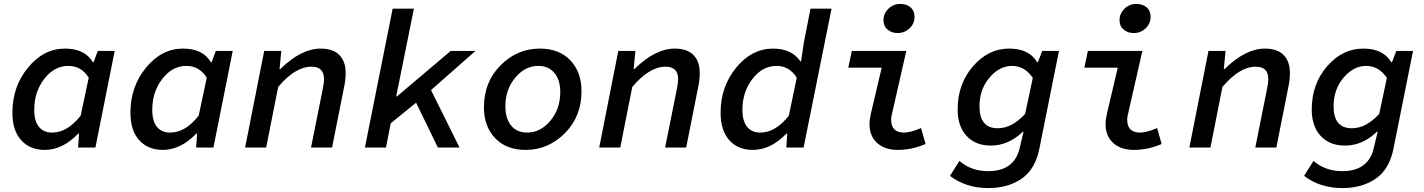

<svg xmlns="http://www.w3.org/2000/svg" viewBox="-20 -750 7240 976"><path d="M208 12Q132 12 87.5 -37.5Q43 -87 43 -177Q43 -310 122.5 -406.5Q202 -503 310 -503Q411 -503 452 -434H456L477 -491H563L465 0H377L382 -71H378Q298 12 208 12ZM245 -76Q322 -76 390 -162L431 -355Q394 -415 327 -415Q256 -415 205 -349Q154 -283 154 -192Q154 -134 178 -105Q202 -76 245 -76Z M808 12Q732 12 687.5 -37.5Q643 -87 643 -177Q643 -310 722.5 -406.5Q802 -503 910 -503Q1011 -503 1052 -434H1056L1077 -491H1163L1065 0H977L982 -71H978Q898 12 808 12ZM845 -76Q922 -76 990 -162L1031 -355Q994 -415 927 -415Q856 -415 805 -349Q754 -283 754 -192Q754 -134 778 -105Q802 -76 845 -76Z M1226 0 1323 -491H1410L1401 -399H1405Q1511 -503 1610 -503Q1673 -503 1705 -470.5Q1737 -438 1737 -379Q1737 -341 1728 -302L1668 0H1561L1619 -289Q1627 -326 1627 -349Q1627 -411 1563 -411Q1481 -411 1394 -308L1333 0Z M1835 0 1976 -706H2084L1994 -260H1998L2271 -491H2397L2171 -292L2316 0H2206L2095 -228L1966 -123L1942 0Z M2652 12Q2554 12 2497 -47.5Q2440 -107 2440 -205Q2440 -333 2524.5 -418Q2609 -503 2724 -503Q2822 -503 2879 -443.5Q2936 -384 2936 -286Q2936 -158 2851.5 -73Q2767 12 2652 12ZM2660 -76Q2727 -76 2777.5 -136Q2828 -196 2828 -282Q2828 -344 2798 -379.5Q2768 -415 2716 -415Q2649 -415 2599 -355Q2549 -295 2549 -210Q2549 -147 2578.5 -111.5Q2608 -76 2660 -76Z M3026 0 3123 -491H3210L3201 -399H3205Q3311 -503 3410 -503Q3473 -503 3505 -470.5Q3537 -438 3537 -379Q3537 -341 3528 -302L3468 0H3361L3419 -289Q3427 -326 3427 -349Q3427 -411 3363 -411Q3281 -411 3194 -308L3133 0Z M3807 12Q3731 12 3687 -37.5Q3643 -87 3643 -177Q3643 -310 3722.5 -406.5Q3802 -503 3910 -503Q4004 -503 4049 -438H4052L4066 -532L4100 -706H4207L4065 0H3977L3982 -71H3978Q3898 12 3807 12ZM3845 -76Q3922 -76 3990 -162L4030 -355Q3993 -415 3927 -415Q3856 -415 3805 -349Q3754 -283 3754 -192Q3754 -134 3778 -105Q3802 -76 3845 -76Z M4544 12Q4478 12 4439 -23Q4400 -58 4400 -120Q4400 -143 4408 -177L4462 -406H4292L4310 -491H4587L4514 -170Q4510 -157 4510 -141Q4510 -76 4576 -76Q4608 -76 4662 -99L4685 -18Q4615 12 4544 12ZM4543 -582Q4513 -582 4492 -599.5Q4471 -617 4471 -648Q4471 -681 4496 -705.5Q4521 -730 4556 -730Q4589 -730 4609 -712.5Q4629 -695 4629 -664Q4629 -630 4603.5 -606Q4578 -582 4543 -582Z M5004 206Q4890 206 4809 144L4857 68Q4917 120 5003 120Q5133 120 5162 8L5183 -80H5179Q5106 -10 5017 -10Q4939 -10 4893.5 -59Q4848 -108 4848 -193Q4848 -323 4926 -413Q5004 -503 5110 -503Q5211 -503 5252 -434H5256L5278 -491H5363L5263 8Q5242 111 5173 158.5Q5104 206 5004 206ZM5052 -98Q5124 -98 5191 -171L5230 -354Q5189 -415 5125 -415Q5060 -415 5009.5 -355Q4959 -295 4959 -210Q4959 -98 5052 -98Z M5744 12Q5678 12 5639 -23Q5600 -58 5600 -120Q5600 -143 5608 -177L5662 -406H5492L5510 -491H5787L5714 -170Q5710 -157 5710 -141Q5710 -76 5776 -76Q5808 -76 5862 -99L5885 -18Q5815 12 5744 12ZM5743 -582Q5713 -582 5692 -599.5Q5671 -617 5671 -648Q5671 -681 5696 -705.5Q5721 -730 5756 -730Q5789 -730 5809 -712.5Q5829 -695 5829 -664Q5829 -630 5803.5 -606Q5778 -582 5743 -582Z M6026 0 6123 -491H6210L6201 -399H6205Q6311 -503 6410 -503Q6473 -503 6505 -470.5Q6537 -438 6537 -379Q6537 -341 6528 -302L6468 0H6361L6419 -289Q6427 -326 6427 -349Q6427 -411 6363 -411Q6281 -411 6194 -308L6133 0Z M6804 206Q6690 206 6609 144L6657 68Q6717 120 6803 120Q6933 120 6962 8L6983 -80H6979Q6906 -10 6817 -10Q6739 -10 6693.5 -59Q6648 -108 6648 -193Q6648 -323 6726 -413Q6804 -503 6910 -503Q7011 -503 7052 -434H7056L7078 -491H7163L7063 8Q7042 111 6973 158.5Q6904 206 6804 206ZM6852 -98Q6924 -98 6991 -171L7030 -354Q6989 -415 6925 -415Q6860 -415 6809.5 -355Q6759 -295 6759 -210Q6759 -98 6852 -98Z"/></svg>

Font: TypoPRO Source Code Pro
Style: Italic
Weight: 600
Italic angle: -11°
Monospace: yes
Designer: Paul D. Hunt, Teo Tuominen
Foundry: Adobe Systems Incorporated
Version: Version 1.030;PS 1.0;hotconv 1.0.84;makeotf.lib2.5.63406